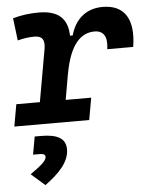

<svg xmlns="http://www.w3.org/2000/svg" viewBox="-68 -573 710 908"><g transform="rotate(-5 287.0 -119.0)"><path d="M-11.7 0H343.8L362.3 -104.5H241.2L262.7 -227.5V-226.1C288.1 -367.7 341.8 -415 405.3 -415C448.2 -415 466.8 -384.3 458 -326.2H581.1C602.1 -456.5 557.1 -527.3 453.1 -527.3C376 -527.3 322.3 -482.9 300.8 -405.3H288.1C286.1 -487.8 241.7 -527.3 149.9 -527.3C106.9 -527.3 66.4 -522 26.9 -510.7L40 -404.3C66.9 -411.6 93.3 -415.5 119.6 -415.5C157.2 -415.5 169.9 -396 162.6 -353L118.7 -104.5H6.8ZM110.8 288.6C173.8 242.2 227.1 191.4 227.1 128.4C227.1 78.1 189.5 55.2 110.8 55.2H80.1L64.9 140.1H96.7C114.3 140.1 123 145 123 155.3C123 175.3 92.3 198.2 45.4 231.4Z"/></g></svg>

Font: Cascadia Mono PL SemiBold
Style: Italic
Weight: 600
Italic angle: -10°
Monospace: yes
Designer: Aaron Bell
Foundry: Saja Typeworks
Version: Version 2404.023